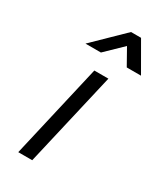

<svg xmlns="http://www.w3.org/2000/svg" viewBox="-186 -811 752 883"><g transform="rotate(30 189.5 -369.0)"><path d="M65.9 0 181.2 -500H255.9L140.1 0ZM84 -586.9 238.8 -737.8H292L378.9 -586.9H303.2L254.9 -672.9L166 -586.9Z"/></g></svg>

Font: TitilliumWeb-Italic
Style: Italic
Weight: 400
Italic angle: -13°
Version: Version 1.001;PS 57.000;hotconv 1.0.70;makeotf.lib2.5.55311